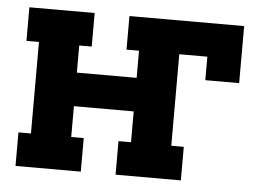

<svg xmlns="http://www.w3.org/2000/svg" viewBox="-43 -573 836 627"><g transform="rotate(5 375.0 -260.0)"><path d="M29 0V-110H70V-410H29V-520H243V-410H202V-321H398V-410H357V-520H733V-333H622V-410H530V-110H571V0H357V-110H398V-211H202V-110H243V0Z"/></g></svg>

Font: Iosevka Etoile Extrabold
Style: Regular
Weight: 800
Designer: Belleve Invis
Foundry: Belleve Invis
Version: Version 22.1.2; ttfautohint (v1.8.4)